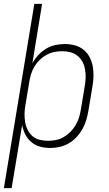

<svg xmlns="http://www.w3.org/2000/svg" viewBox="-43 -755 563 990"><path d="M-23 215 134 -735H174L124 -429Q136 -451 154.5 -471Q173 -491 195 -504Q217 -517 242 -522.5Q267 -528 291 -528Q318 -528 343.5 -521Q369 -514 388.5 -498Q408 -482 419.5 -459.5Q431 -437 435.5 -411.5Q440 -386 439 -359Q438 -332 433 -305L413 -185Q409 -161 402 -137Q395 -113 382.5 -90.5Q370 -68 352 -48.5Q334 -29 311.5 -16Q289 -3 264.5 2.5Q240 8 216 8Q188 8 163 1Q138 -6 118.5 -22.5Q99 -39 87.5 -62Q76 -85 71 -110L17 215ZM204 -29Q224 -29 245 -33Q266 -37 285 -48Q304 -59 320 -75Q336 -91 347 -110Q358 -129 364.5 -149.5Q371 -170 374 -191L394 -311Q398 -332 398.5 -354Q399 -376 395.5 -397Q392 -418 382.5 -436Q373 -454 357 -467Q341 -480 320.5 -485.5Q300 -491 278 -491Q258 -491 237.5 -487Q217 -483 197.5 -472.5Q178 -462 162 -446.5Q146 -431 135 -412.5Q124 -394 117.5 -373.5Q111 -353 108 -333L88 -213Q84 -191 83.5 -169Q83 -147 86.5 -126Q90 -105 99.5 -86Q109 -67 124 -53.5Q139 -40 160.5 -34.5Q182 -29 204 -29Z"/></svg>

Font: Iosevka Term Curly XLt Obl
Style: Regular
Weight: 200
Italic angle: -9°
Designer: Belleve Invis
Foundry: Belleve Invis
Version: Version 32.3.0